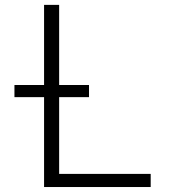

<svg xmlns="http://www.w3.org/2000/svg" viewBox="-20 -751 685 772"><path d="M38.1 -360.4V-409.2H157.2V-731.4H217.8V-409.2H337.9V-360.4H217.8V-51.8H585.9V1H157.2V-360.4Z"/></svg>

Font: Gen Shin Gothic Light
Style: Regular
Weight: 200
Designer: [Source Han Sans]
Ryoko NISHIZUKA  (kana & ideographs); Paul D. Hunt (Latin, Greek & Cyrillic); Wenlong ZHANG  (bopomofo
Version: Version 1.002.20150607